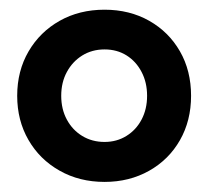

<svg xmlns="http://www.w3.org/2000/svg" viewBox="-20 -762 425 392"><path d="M193.4 -390.6Q142.1 -390.6 101.6 -413.6Q61 -436.5 38.1 -476.3Q15.1 -516.1 15.1 -566.4Q15.1 -617.2 38.3 -657Q61.5 -696.8 101.8 -719.5Q142.1 -742.2 193.4 -742.2Q244.6 -742.2 284.7 -719.5Q324.7 -696.8 347.4 -657.2Q370.1 -617.7 370.1 -566.4Q370.1 -515.6 347.4 -475.8Q324.7 -436 284.4 -413.3Q244.1 -390.6 193.4 -390.6ZM193.4 -472.2Q218.3 -472.2 238 -484.4Q257.8 -496.6 269 -517.8Q280.3 -539.1 280.3 -566.4Q280.3 -593.8 269 -615.2Q257.8 -636.7 238.3 -648.9Q218.8 -661.1 193.4 -661.1Q168 -661.1 147.9 -648.7Q127.9 -636.2 116.5 -615Q105 -593.8 105 -566.4Q105 -539.1 116.5 -517.8Q127.9 -496.6 147.9 -484.4Q168 -472.2 193.4 -472.2Z"/></svg>

Font: Kumbh Sans ExtraBold
Style: Regular
Weight: 800
Version: Version 1.005